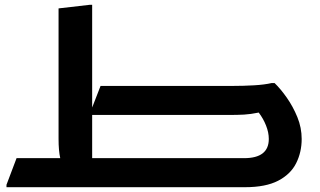

<svg xmlns="http://www.w3.org/2000/svg" viewBox="-20 -780 1333 800"><path d="M7 0V-10L49 -121H231Q224 -152 224 -202V-745L354 -760H364V-332L399 -422H950Q994 -422 1038 -424.5Q1082 -427 1112 -434H1124Q1149 -410 1175 -373Q1201 -336 1219 -292Q1237 -248 1237 -201Q1237 -146 1214 -100Q1191 -54 1139 -27Q1087 0 1001 0ZM932 -301H364V-121H997Q1100 -121 1100 -201Q1100 -228 1088.5 -257Q1077 -286 1058 -311Q1024 -304 997 -302.5Q970 -301 932 -301Z"/></svg>

Font: Kufam SemiBold
Style: Regular
Weight: 600
Designer: Wael Morcos, Artur Schmal
Foundry: Original Type
Version: Version 1.300; ttfautohint (v1.8.3)